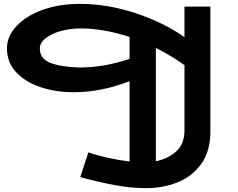

<svg xmlns="http://www.w3.org/2000/svg" viewBox="-20 -720 1230 993"><path d="M1068 -686V-39Q1068 64 1019.5 129.5Q971 195 896 224Q821 253 738 253Q656 253 571 237Q486 221 395 196L437 68Q483 84 540 96.5Q597 109 650 115V-300Q503 -243 361 -243Q269 -243 190.5 -269Q112 -295 64 -346Q16 -397 16 -470Q16 -533 66 -586Q116 -639 202 -669.5Q288 -700 393 -700Q535 -700 679.5 -652.5Q824 -605 934 -528V-686ZM650 -416V-529Q515 -573 396 -573Q343 -573 294.5 -559.5Q246 -546 216 -522.5Q186 -499 186 -469Q186 -416 240.5 -395Q295 -374 386 -371Q518 -370 650 -416ZM934 -45V-383Q868 -431 786 -472V114Q850 101 892 62.5Q934 24 934 -45Z"/></svg>

Font: BioRhyme Expanded ExtraBold
Style: Regular
Weight: 800
Width: 7
Designer: Aoife Mooney
Foundry: Aoife Mooney Type
Version: Version 1.001